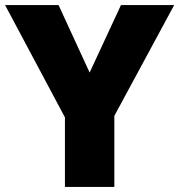

<svg xmlns="http://www.w3.org/2000/svg" viewBox="-20 -734 704 754"><path d="M332 -449 455 -714H664L429 -279V0H235V-273L0 -714H210Z"/></svg>

Font: Noto Sans Lao Black
Style: Regular
Weight: 900
Designer: Monotype Design Team
Foundry: Monotype Imaging Inc.
Version: Version 2.003; ttfautohint (v1.8.4.7-5d5b)